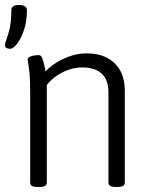

<svg xmlns="http://www.w3.org/2000/svg" viewBox="-20 -741 597 763"><path d="M20 -547Q13 -547 6.5 -550Q0 -553 0 -561Q0 -571 6.5 -587Q13 -603 19 -630.5Q25 -658 25 -700Q25 -711 32.5 -716Q40 -721 56 -721Q87 -721 87 -700Q87 -656 75 -621Q63 -586 47.5 -566.5Q32 -547 20 -547ZM129 2Q113 2 106.5 -2.5Q100 -7 100 -16V-373Q100 -420 97.5 -446.5Q95 -473 92.5 -486.5Q90 -500 90 -506Q90 -510 94.5 -513Q99 -516 105.5 -518Q112 -520 119.5 -521Q127 -522 132 -522Q140 -522 144 -517Q148 -512 152 -498Q156 -484 161 -457Q179 -477 205.5 -493Q232 -509 262 -519Q292 -529 323 -529Q372 -529 406 -511Q440 -493 458 -460Q476 -427 476 -379V-16Q476 -7 469.5 -2.5Q463 2 447 2H440Q424 2 417.5 -2.5Q411 -7 411 -16V-375Q411 -423 384.5 -448Q358 -473 307 -473Q281 -473 255 -464.5Q229 -456 206 -440.5Q183 -425 166 -403V-16Q166 -7 159.5 -2.5Q153 2 137 2Z"/></svg>

Font: Asap Light
Style: Regular
Weight: 300
Designer: Pablo Cosgaya
Foundry: Omnibus-Type
Version: Version 3.001